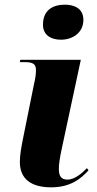

<svg xmlns="http://www.w3.org/2000/svg" viewBox="-20 -792 415 822"><path d="M241 -622C290 -622 337 -651 337 -707C337 -755 299 -772 258 -772C209 -772 164 -751 164 -686C164 -642 198 -622 241 -622ZM199 10C281 10 326 -26 359 -63L352 -72C330 -49 299 -23 269 -23C243 -23 233 -37 232 -65C231 -86 237 -122 245 -158L326 -536H67L65 -526H85C123 -526 134 -517 134 -491C134 -474 131 -454 126 -434L82 -216C70 -158 65 -126 65 -99C65 -26 113 10 199 10Z"/></svg>

Font: Noto Serif Display ExtraBold
Style: Italic
Weight: 800
Italic angle: -12°
Designer: Monotype Design Team
Foundry: Monotype Imaging Inc.
Version: Version 2.009